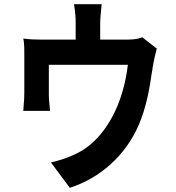

<svg xmlns="http://www.w3.org/2000/svg" viewBox="-20 -838 840 916"><path d="M642 -242C677 -324 693 -410 705 -496L707 -505C707 -509 708 -512 708 -515L710 -525C713 -545 722 -584 728 -606L659 -660C645 -654 622 -649 588 -649H458V-724C458 -752 461 -775 465 -818H333C340 -775 341 -752 341 -724V-649H180C149 -649 121 -650 91 -654C97 -630 96 -588 96 -566V-394C96 -384 95 -372 95 -361L94 -351C93 -336 92 -321 91 -309H219C217 -329 213 -361 213 -384V-529H590C580 -440 553 -347 512 -274C467 -193 408 -134 340 -103C309 -87 259 -71 223 -63L313 58C456 12 578 -94 642 -242Z"/></svg>

Font: Glow Sans TC Compressed
Style: Bold
Weight: 700
Width: 2
Designer: Ryoko NISHIZUKA (kana, bopomofo & ideographs); Paul D. Hunt (Latin, Greek & Cyrillic); Sandoll Communications, Soo-young
Version: Version 0.93